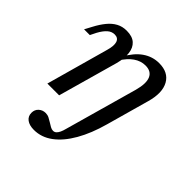

<svg xmlns="http://www.w3.org/2000/svg" viewBox="-168 -553 874 874"><g transform="rotate(45 268.5 -116.5)"><path d="M178.2 192.7Q149.2 192.7 132.3 180.2Q115.3 167.7 115.3 145.2Q115.3 125 129 112.5Q142.7 100 162.1 100Q174.2 100 184.7 105.2Q195.2 110.5 205.2 116.9Q215.3 123.4 224.6 128.6Q233.9 133.9 242.7 133.9Q251.6 133.9 258.1 128.2Q264.5 122.6 269.8 111.7Q275 100.8 279 84.7L377.4 -265.3Q391.9 -318.5 379.8 -346.4Q367.7 -374.2 330.6 -374.2Q300.8 -374.2 274.6 -356Q248.4 -337.9 226.6 -302.4L225.8 -326.6Q253.2 -376.6 288.7 -401.2Q324.2 -425.8 366.9 -425.8Q426.6 -425.8 450.4 -383.1Q474.2 -340.3 454 -268.5L396 -61.3Q374.2 17.7 341.5 74.6Q308.9 131.5 267.7 162.1Q226.6 192.7 178.2 192.7ZM72.6 0 156.5 -300.8Q166.9 -336.3 160.5 -355.6Q154 -375 131.5 -375Q112.9 -375 97.6 -361.7Q82.3 -348.4 67.7 -321.8L53.2 -292.7H16.1L34.7 -327.4Q50.8 -358.1 69 -380.2Q87.1 -402.4 108.9 -414.1Q130.6 -425.8 158.1 -425.8Q194.4 -425.8 213.7 -408.5Q233.1 -391.1 236.7 -360.1Q240.3 -329 229.8 -289.5L148.4 0Z"/></g></svg>

Font: Playfair 9pt
Style: Italic
Weight: 400
Italic angle: -15.6°
Designer: Claus Eggers Sørensen
Foundry: Claus Eggers Sørensen
Version: Version 2.001;gftools[0.9.30]